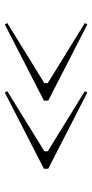

<svg xmlns="http://www.w3.org/2000/svg" viewBox="186 -706 380 792"><g transform="rotate(-90 376.0 -310.0)"><path d="M390 -480 396 -470 148 -317V-303L396 -150L390 -140L76 -301V-319ZM671 -480 677 -470 429 -317V-303L677 -150L671 -140L357 -301V-319Z"/></g></svg>

Font: Kalnia SemiExpanded Light
Style: Regular
Weight: 300
Width: 6
Designer: Frida Medrano
Foundry: Frida Medrano
Version: Version 1.105